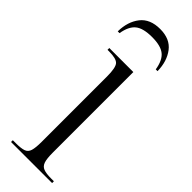

<svg xmlns="http://www.w3.org/2000/svg" viewBox="-249 -744 757 757"><g transform="rotate(45 130.0 -365.5)"><path d="M21 0V-10H38Q66 -10 81 -15Q96 -20 101 -36.5Q106 -53 106 -86V-450Q106 -499 94 -512.5Q82 -526 42 -526H33V-536H167V-86Q167 -53 172.5 -37Q178 -21 192.5 -15.5Q207 -10 235 -10H250V0ZM10 -606Q11 -661 38.5 -696Q66 -731 122 -731Q177 -731 204 -695.5Q231 -660 232 -606H222Q215 -650 192.5 -668Q170 -686 122 -686Q72 -686 49.5 -667.5Q27 -649 20 -606Z"/></g></svg>

Font: Noto Serif Display Condensed Light
Style: Regular
Weight: 300
Width: 3
Designer: Monotype Design Team
Foundry: Monotype Imaging Inc.
Version: Version 2.009